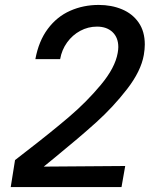

<svg xmlns="http://www.w3.org/2000/svg" viewBox="-20 -755 640 779"><path d="M86 -140.5Q189 -220 260.2 -280.8Q331.5 -341.5 389.2 -410.8Q447 -480 457.5 -540Q460 -554 460 -564Q460 -602.5 436.5 -624.8Q413 -647 373.5 -647Q337.5 -647 305.8 -630Q274 -613 252.2 -582.8Q230.5 -552.5 224 -515H123.5Q137 -588.5 174 -638Q211 -687.5 264.5 -711.2Q318 -735 380.5 -735Q432.5 -735 475 -717.2Q517.5 -699.5 542.5 -663.5Q567.5 -627.5 567.5 -574.5Q567.5 -556 563.5 -532Q552 -466.5 495.8 -393.8Q439.5 -321 370.8 -259Q302 -197 204 -117L157.5 -79L488 -81.5L473 4H23.5L41 -105.5Z"/></svg>

Font: JuliaMono MediumItalic
Style: Regular
Weight: 500
Italic angle: -9°
Monospace: yes
Designer: cormullion
Foundry: corm
Version: Version 0.049; ttfautohint (v1.8.4)